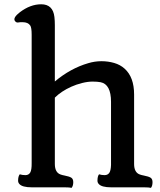

<svg xmlns="http://www.w3.org/2000/svg" viewBox="-20 -884 753 906"><path d="M317.9 2.4Q308.1 0 286.6 0H130.9Q84 0 70.8 -16.6Q65.4 -22.9 65.4 -31.2Q65.4 -51.8 73.2 -61.5Q85 -57.6 100.1 -57.6Q115.2 -57.6 122.6 -69.8Q129.9 -82 129.4 -115.2V-720.2Q129.4 -753.9 122.6 -763.7Q112.3 -779.3 86.4 -779.3H76.7Q72.3 -779.3 66.7 -778.1Q61 -776.9 57.1 -779.1Q53.2 -781.2 50.3 -785.2Q40 -800.3 73.7 -826.2Q123 -863.8 174.3 -863.8Q230 -863.8 236.8 -803.7Q238.8 -785.6 238.8 -765.6V-499.5Q312.5 -561.5 396.5 -585.9Q427.2 -595.2 458.7 -595.2Q490.2 -595.2 518.8 -586.9Q547.4 -578.6 567.9 -560.1Q612.8 -520 612.8 -438V-110.4Q612.8 -69.8 640.1 -60.5Q647.9 -57.6 658.7 -55.7Q669.4 -53.7 678 -51Q686.5 -48.3 691.4 -44.9Q699.7 -38.6 699.7 -24.4Q699.7 -6.8 692.4 2.4Q682.1 0 661.1 0H505.4Q458.5 0 445.3 -16.6Q439.9 -22.9 439.9 -31.2Q439.9 -52.2 447.3 -61.5Q459.5 -57.6 473.6 -57.6Q487.8 -57.6 495.4 -67.9Q502.9 -78.1 503.9 -105.5V-403.3Q503.9 -486.3 454.6 -496.1Q439.5 -499 416.7 -499Q394 -499 366.9 -492.2Q339.8 -485.4 315.9 -474.6Q268.6 -453.1 238.8 -423.3V-110.4Q238.8 -69.8 266.1 -60.5Q273.9 -57.6 284.7 -55.7Q295.4 -53.7 304 -51Q312.5 -48.3 317.4 -44.9Q325.7 -38.6 325.7 -24.4Q325.7 -7.3 317.9 2.4Z"/></svg>

Font: Quando
Style: Regular
Weight: 400
Version: Version 1.002